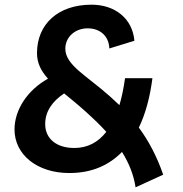

<svg xmlns="http://www.w3.org/2000/svg" viewBox="-20 -722 781 820"><path d="M559 78 677 24C649 -57 613 -123 573 -177C603 -239 621 -311 631 -388H514C508 -345 500 -306 490 -273L450 -310C349 -400 259 -444 259 -514C259 -564 301 -601 354 -601C409 -601 445 -567 447 -515L554 -548C546 -642 472 -702 371 -702C228 -702 138 -619 138 -495C138 -452 156 -418 185 -386C97 -337 42 -253 42 -169C42 -62 138 17 276 17C372 17 445 -16 501 -73C530 -27 551 24 559 78ZM173 -192C173 -246 203 -289 254 -323C282 -300 313 -275 344 -247C374 -220 406 -190 434 -159C399 -114 354 -90 297 -90C222 -90 173 -129 173 -192Z"/></svg>

Font: Ronzino Bold
Style: Italic
Weight: 700
Italic angle: -8°
Designer: Nunzio Mazzaferro
Foundry: Collletttivo
Version: Version 1.000;Glyphs 3.3 (3337)